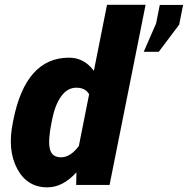

<svg xmlns="http://www.w3.org/2000/svg" viewBox="-20 -782 794 812"><path d="M302.7 -411.1Q264.6 -411.1 238.3 -374Q211.9 -336.9 199.7 -272.9L197.8 -262.7Q183.1 -191.4 190.4 -154.3Q197.8 -117.2 237.8 -116.7Q277.8 -116.7 313.5 -164.6L356.9 -383.3Q341.3 -411.1 302.7 -411.1ZM272 -538.1Q335.9 -538.1 377 -482.4L432.6 -761.7H595.7L443.4 0H302.2L303.2 -53.2Q245.6 10.3 180.2 10.3Q94.7 10.3 52.7 -68.4Q10.7 -147 34.2 -262.7L36.1 -272.9Q88.4 -538.1 272 -538.1ZM737.8 -677.7 651.4 -563H587.9L640.1 -682.6L655.8 -761.2H754.4Z"/></svg>

Font: Roboto-BlackItalic
Style: Italic
Weight: 900
Italic angle: -12°
Designer: Google
Version: Version 1.100141; 2013